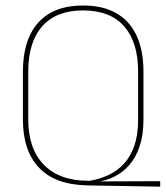

<svg xmlns="http://www.w3.org/2000/svg" viewBox="-20 -668 607 700"><path d="M564 12.5 301 8Q182 6 122.8 -56Q63.5 -118 63.5 -232.5V-406.5Q63.5 -523.5 119.8 -585.8Q176 -648 283 -648Q354.5 -648 403.5 -620.2Q452.5 -592.5 477.8 -538.5Q503 -484.5 503 -406.5V-231.5Q503 -176 489.2 -135Q475.5 -94 451.5 -66.5Q427.5 -39 396.5 -23.8Q365.5 -8.5 331 -4.5L322 -6.5L564 -7.5ZM301 -9H308.5Q345 -15.5 376.8 -30.5Q408.5 -45.5 432.5 -71.8Q456.5 -98 470 -137.2Q483.5 -176.5 483.5 -231.5V-407Q483.5 -514.5 432.5 -572.2Q381.5 -630 283 -630Q185 -630 134 -572.2Q83 -514.5 83 -407V-232.5Q83 -126 139.8 -67.5Q196.5 -9 301 -9Z"/></svg>

Font: Anek Odia Medium Thin
Style: Regular
Weight: 250
Version: Version 1.003